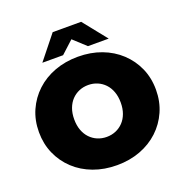

<svg xmlns="http://www.w3.org/2000/svg" viewBox="-160 -1060 1167 1218"><g transform="rotate(-20 424.0 -450.5)"><path d="M425 16Q339 16 266.5 -11Q194 -38 141 -87.5Q88 -137 58.5 -204Q29 -271 29 -350Q29 -430 58.5 -496.5Q88 -563 141 -612.5Q194 -662 266.5 -689Q339 -716 424 -716Q510 -716 582 -689Q654 -662 707 -612.5Q760 -563 789.5 -496.5Q819 -430 819 -350Q819 -271 789.5 -204Q760 -137 707 -87.5Q654 -38 582 -11Q510 16 425 16ZM424 -175Q457 -175 485.5 -187Q514 -199 535.5 -221.5Q557 -244 569 -276.5Q581 -309 581 -350Q581 -391 569 -423.5Q557 -456 535.5 -478.5Q514 -501 485.5 -513Q457 -525 424 -525Q391 -525 362.5 -513Q334 -501 312.5 -478.5Q291 -456 279 -423.5Q267 -391 267 -350Q267 -309 279 -276.5Q291 -244 312.5 -221.5Q334 -199 362.5 -187Q391 -175 424 -175ZM200 -757 328 -917H520L648 -757H508L424 -834L340 -757Z"/></g></svg>

Font: Montserrat Thin Black
Style: Regular
Weight: 900
Version: Version 9.000